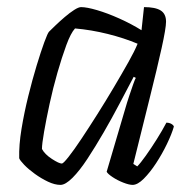

<svg xmlns="http://www.w3.org/2000/svg" viewBox="-20 -520 542 540"><path d="M150 0Q134 0 115 -9Q96 -18 78 -31Q60 -44 48 -56.5Q36 -69 34 -75Q33 -112 40.5 -157.5Q48 -203 59.5 -249.5Q71 -296 83 -335.5Q95 -375 104.5 -401Q114 -427 118 -431Q124 -437 136 -448.5Q148 -460 162 -472Q176 -484 188.5 -492Q201 -500 208 -500Q224 -500 253 -491.5Q282 -483 315.5 -468Q349 -453 378 -435L385 -500Q417 -500 432 -490.5Q447 -481 447 -459Q447 -441 434.5 -384.5Q422 -328 401 -244Q380 -160 355 -59L366 -52Q375 -61 390 -82Q405 -103 421 -128.5Q437 -154 448 -175Q456 -175 462 -171.5Q468 -168 469 -164Q463 -143 449.5 -115Q436 -87 419 -61Q402 -35 384.5 -17.5Q367 0 353 0Q343 0 326.5 -6.5Q310 -13 296.5 -22Q283 -31 280 -37L331 -210Q337 -231 343.5 -250.5Q350 -270 355 -284Q360 -298 362 -301L356 -304Q338 -270 316.5 -229Q295 -188 271.5 -147.5Q248 -107 226 -73.5Q204 -40 184 -20Q164 0 150 0ZM154 -60Q158 -60 173 -79Q188 -98 209 -129.5Q230 -161 254 -199Q278 -237 300.5 -275Q323 -313 341 -345Q359 -377 367 -397Q329 -413 283 -424.5Q237 -436 191 -440Q179 -427 166.5 -393Q154 -359 141.5 -315.5Q129 -272 119.5 -228Q110 -184 104 -149.5Q98 -115 98 -101Q106 -86 126 -73Q146 -60 154 -60Z"/></svg>

Font: Texturina 12pt Thin
Style: Italic
Weight: 250
Italic angle: -11°
Designer: Guillermo Torres Carreño
Foundry: Omnibus-Type
Version: Version 1.002